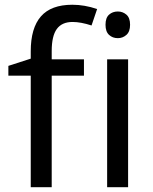

<svg xmlns="http://www.w3.org/2000/svg" viewBox="-20 -785 642 805"><path d="M332 -467.8H196.8V0H108.9V-467.8H15.1V-508.8L108.9 -539.1V-569.8Q108.9 -667.5 151.6 -716.3Q194.3 -765.1 283.2 -765.1Q334.5 -765.1 387.2 -747.1L363.8 -678.2Q318.4 -692.9 284.2 -692.9Q239.7 -692.9 218.3 -663.6Q196.8 -634.3 196.8 -570.8V-536.1H332ZM517.1 0H429.2V-536.1H517.1ZM422.4 -681.2Q422.4 -710.4 437.3 -723.6Q452.1 -736.8 474.1 -736.8Q494.6 -736.8 510 -723.6Q525.4 -710.4 525.4 -681.2Q525.4 -652.3 510 -638.7Q494.6 -625 474.1 -625Q452.1 -625 437.3 -638.7Q422.4 -652.3 422.4 -681.2Z"/></svg>

Font: Noto Sans Southeast Asian
Style: Regular
Weight: 400
Designer: Monotype Design Team
Foundry: Monotype Imaging Inc.
Version: Version 1.06 uh; ttfautohint (v1.4.1)